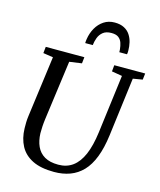

<svg xmlns="http://www.w3.org/2000/svg" viewBox="-144 -1107 1013 1218"><g transform="rotate(15 363.0 -498.0)"><path d="M658.5 -691 609.5 -306Q598.5 -220.5 575 -160Q551.5 -99.5 515.8 -62.2Q480 -25 433 -7.5Q386 10 328.5 10Q241.5 10 186.5 -17.2Q131.5 -44.5 105 -94Q78.5 -143.5 77 -209.5Q76.5 -228.5 77 -248.8Q77.5 -269 80.5 -290.5L134 -691L68.5 -701L73 -743H326.5L322 -701.5L241 -690L188 -298.5Q184.5 -272 183.2 -248.5Q182 -225 182 -205Q183.5 -156.5 200.2 -119.5Q217 -82.5 251.8 -62Q286.5 -41.5 342.5 -41.5Q397.5 -41.5 437 -70.5Q476.5 -99.5 501.8 -158.2Q527 -217 538.5 -306.5L587.5 -690L519 -701.5L523 -743H726L721 -701.5ZM456.5 -1005.5Q494 -1005.5 519 -992.2Q544 -979 558.2 -957.2Q572.5 -935.5 578.8 -909.2Q585 -883 585 -856.5Q585 -850 584.8 -843.5Q584.5 -837 583 -831H532.5Q532.5 -835.5 532.2 -840.5Q532 -845.5 531.5 -850.5Q529.5 -872 523 -891.5Q516.5 -911 500.5 -923.5Q484.5 -936 453.5 -936Q418 -936 398 -919.5Q378 -903 369.2 -878.8Q360.5 -854.5 358 -831H308.5Q308.5 -838.5 309.2 -844.8Q310 -851 311 -858Q317 -898 336 -931.5Q355 -965 385.5 -985.2Q416 -1005.5 456.5 -1005.5Z"/></g></svg>

Font: Merriweather 28pt
Style: Italic
Weight: 400
Italic angle: -7.8°
Version: Version 2.101